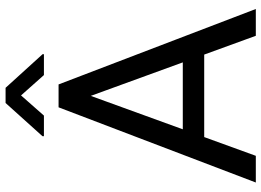

<svg xmlns="http://www.w3.org/2000/svg" viewBox="-145 -797 942 692"><g transform="rotate(-90 326.0 -451.0)"><path d="M345.7 -647.9 110.4 0H14.2L285.2 -710.9H347.2ZM543 0 307.1 -647.9 305.7 -710.9H367.7L639.6 0ZM530.8 -263.2V-186H131.3V-263.2ZM355.5 -901.9 476.6 -768.6V-763.7H401.4L328.1 -846.2L255.4 -763.7H181.2V-769L300.8 -901.9Z"/></g></svg>

Font: Vazirmatn
Style: Regular
Weight: 400
Designer: Saber Rastikerdar
Foundry: Saber Rastikerdar
Version: Version 33.003;September 2, 2022;FontCreator 14.0.0.2862 64-